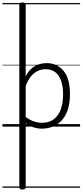

<svg xmlns="http://www.w3.org/2000/svg" viewBox="-20 -1035 675 1570"><path d="M164 515Q150 515 144 510.5Q138 506 138 496V-996Q138 -1006 144.5 -1010.5Q151 -1015 165 -1015Q178 -1015 184 -1010.5Q190 -1006 190 -996V-412Q214 -456 243 -479Q272 -502 302.5 -510.5Q333 -519 362 -519Q446 -519 499 -456.5Q552 -394 552 -266Q552 -214 542.5 -170Q533 -126 514 -91.5Q495 -57 466.5 -33Q438 -9 401.5 4Q365 17 321 17Q286 17 254 6Q222 -5 190 -27V496Q190 506 183.5 510.5Q177 515 164 515ZM190 -78Q225 -53 258 -42Q291 -31 323 -31Q355 -31 381.5 -40Q408 -49 429 -67.5Q450 -86 465 -114Q480 -142 488 -179.5Q496 -217 496 -263Q496 -327 480 -373.5Q464 -420 432.5 -444.5Q401 -469 353 -469Q320 -469 290 -455.5Q260 -442 234.5 -412Q209 -382 190 -333ZM0 490H635V500H0ZM0 -20H635V0H0ZM0 -505H635V-500H0ZM0 -1010H635V-1000H0Z"/></svg>

Font: Playwrite ES Deco Guides
Style: Regular
Weight: 400
Designer: Veronika Burian, José Scaglione
Foundry: TypeTogether
Version: Version 1.003